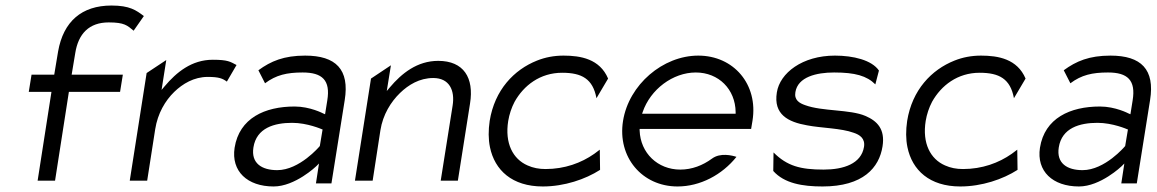

<svg xmlns="http://www.w3.org/2000/svg" viewBox="-20 -663 4181 694"><path d="M166 -331 116 -10H179L229 -331H414L424 -393H239L252 -471C263 -541 302 -582 373 -582C430 -582 440 -571 463 -552L500 -605C472 -626 449 -643 383 -643C275 -643 209 -585 190 -477L176 -393H94L84 -331Z M512 -10 541 -196C550 -253 577 -299 610 -331C640 -360 681 -385 731 -385C772 -385 785 -379 800 -368L835 -428C812 -440 804 -447 749 -447C673 -447 618 -402 575 -351L564 -338L581 -446L510 -399L449 -10Z M969 11C1047 11 1123 -62 1123 -62L1133 -72L1122 0H1178L1226 -301C1244 -412 1194 -462 1083 -462C1006 -462 959 -442 914 -409L938 -362C978 -392 1017 -401 1074 -401C1145 -401 1175 -373 1163 -300L1155 -250L1148 -253C1148 -253 1101 -278 1045 -278C937 -278 845 -236 828 -129C815 -44 874 11 969 11ZM1036 -219C1091 -219 1143 -196 1143 -196L1146 -195L1136 -135L1135 -134C1135 -134 1063 -48 982 -48C926 -48 887 -73 896 -130C907 -201 972 -219 1036 -219Z M1327 -10 1355 -192C1364 -249 1393 -295 1426 -327C1456 -356 1496 -381 1546 -381C1604 -381 1625 -337 1616 -281L1573 -10H1635L1679 -289C1694 -382 1656 -443 1564 -443C1488 -443 1432 -398 1389 -347L1378 -334L1393 -427L1321 -379L1263 -10Z M1751 -131C1768 -48 1831 11 1942 11C2020 11 2096 -15 2149 -49L2148 -122L2128 -107C2081 -74 2021 -52 1952 -52C1928 -52 1907 -56 1887 -65C1834 -88 1804 -145 1817 -226C1821 -250 1829 -274 1840 -295C1873 -354 1932 -400 2012 -400C2083 -400 2123 -378 2136 -308L2178 -379C2148 -450 2079 -462 2017 -462C1983 -462 1951 -456 1921 -444C1838 -411 1768 -338 1750 -226C1745 -192 1745 -160 1751 -131Z M2429 11C2511 11 2590 -31 2642 -96C2627 -101 2584 -112 2554 -90C2520 -65 2481 -50 2439 -50C2357 -50 2295 -110 2292 -191V-197H2695L2700 -227C2721 -358 2632 -462 2504 -462C2376 -462 2253 -357 2232 -226C2211 -95 2301 11 2429 11ZM2303 -258C2331 -340 2412 -401 2495 -401C2578 -401 2638 -340 2639 -258V-252H2301Z M2897 -210C2948 -200 3020 -200 3066 -183C3087 -176 3108 -163 3103 -132C3093 -71 3029 -50 2957 -50C2873 -50 2825 -63 2776 -112L2775 -45C2815 0 2881 11 2953 11C3100 11 3158 -57 3170 -134C3180 -197 3150 -226 3108 -244C3052 -268 2952 -260 2890 -283C2870 -290 2850 -301 2855 -330C2864 -385 2931 -401 2995 -401C3071 -401 3113 -389 3144 -358L3157 -408C3131 -446 3064 -462 2998 -462C2880 -462 2799 -399 2788 -329C2775 -249 2829 -222 2897 -210Z M3260 -131C3277 -48 3340 11 3451 11C3529 11 3605 -15 3658 -49L3657 -122L3637 -107C3590 -74 3530 -52 3461 -52C3437 -52 3416 -56 3396 -65C3343 -88 3313 -145 3326 -226C3330 -250 3338 -274 3349 -295C3382 -354 3441 -400 3521 -400C3592 -400 3632 -378 3645 -308L3687 -379C3657 -450 3588 -462 3526 -462C3492 -462 3460 -456 3430 -444C3347 -411 3277 -338 3259 -226C3254 -192 3254 -160 3260 -131Z M3880 11C3958 11 4034 -62 4034 -62L4044 -72L4033 0H4089L4137 -301C4155 -412 4105 -462 3994 -462C3917 -462 3870 -442 3825 -409L3849 -362C3889 -392 3928 -401 3985 -401C4056 -401 4086 -373 4074 -300L4066 -250L4059 -253C4059 -253 4012 -278 3956 -278C3848 -278 3756 -236 3739 -129C3726 -44 3785 11 3880 11ZM3947 -219C4002 -219 4054 -196 4054 -196L4057 -195L4047 -135L4046 -134C4046 -134 3974 -48 3893 -48C3837 -48 3798 -73 3807 -130C3818 -201 3883 -219 3947 -219Z"/></svg>

Font: Charger Pro
Style: LitObl
Weight: 300
Designer: Jasper
Foundry: Cannot Into Space Fonts
Version: Version 1.09